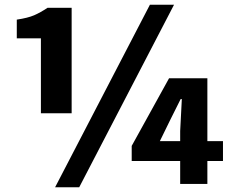

<svg xmlns="http://www.w3.org/2000/svg" viewBox="-20 -778 970 812"><path d="M153 -299V-616H51V-695Q98 -702 124.5 -713.5Q151 -725 181 -745H283V-299ZM213 14 614 -758H716L315 14ZM656 -181H742V-224L749 -359H744L700 -271ZM742 0V-97H537V-161L695 -447H857V-181H923V-97H857V0Z"/></svg>

Font: Source Han Sans CN Heavy
Style: Regular
Weight: 900
Designer: Ryoko NISHIZUKA 西塚涼子 (kana, bopomofo & ideographs); Paul D. Hunt (Latin, Greek & Cyrillic); Sandoll Communications 산돌커뮤니
Foundry: Adobe
Version: Version 2.000;hotconv 1.0.107;makeotfexe 2.5.65593